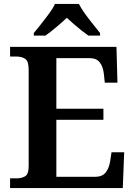

<svg xmlns="http://www.w3.org/2000/svg" viewBox="-20 -951 683 971"><path d="M31 0V-49H64Q89 -49 107 -59.5Q125 -70 125 -112V-597Q125 -642 107.5 -653.5Q90 -665 64 -665H31V-714H569L574 -533H510L505 -579Q501 -614 484.5 -635.5Q468 -657 433 -657H265V-401H503V-345H265V-57H462Q498 -57 515 -79.5Q532 -102 537 -135L544 -181H608L601 0ZM151 -784Q167 -803 187.5 -829Q208 -855 228 -882Q248 -909 258 -931H379Q390 -909 409.5 -882Q429 -855 450 -829Q471 -803 486 -784V-771H427Q411 -782 391.5 -797.5Q372 -813 352.5 -830Q333 -847 318 -861Q296 -840 265 -814Q234 -788 210 -771H151Z"/></svg>

Font: Noto Serif Khojki SemiBold
Style: Regular
Weight: 600
Version: Version 2.003